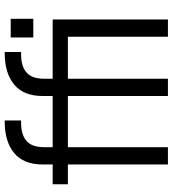

<svg xmlns="http://www.w3.org/2000/svg" viewBox="22 -770 748 833"><g transform="rotate(-90 396.5 -354.0)"><path d="M99 0V-434H13V-500H99V-544Q99 -626 148.5 -667Q198 -708 284 -708H290V-637H280Q228 -637 201 -613.5Q174 -590 174 -538V-500H396V-544Q396 -626 445.5 -667Q495 -708 581 -708H587V-637H577Q525 -637 498 -613.5Q471 -590 471 -538V-500H728V0H653V-434H471V0H396V-434H174V0ZM650 -584V-682H731V-584Z"/></g></svg>

Font: Questrial
Style: Regular
Weight: 400
Designer: Joe Prince, Laura Meseguer
Foundry: Joe Prince, Laura Meseguer
Version: Version 2.000; ttfautohint (v1.8.3)